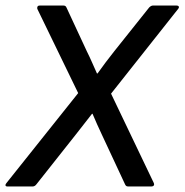

<svg xmlns="http://www.w3.org/2000/svg" viewBox="-44 -675 668 695"><path d="M-17 0Q-23 0 -24 -3.5Q-25 -7 -21 -12L239 -338L91 -643Q90 -648 92 -651.5Q94 -655 100 -655H185Q189 -655 192 -653.5Q195 -652 197 -647L270 -490Q280 -470 289 -449.5Q298 -429 307 -409H309Q324 -430 339 -450Q354 -470 370 -490L496 -648Q499 -651 502.5 -653Q506 -655 510 -655H595Q601 -655 603 -651.5Q605 -648 601 -643L358 -336L513 -12Q515 -7 512.5 -3.5Q510 0 504 0H421Q416 0 413.5 -1.5Q411 -3 409 -7L325 -187Q316 -206 307.5 -225Q299 -244 291 -263H289Q275 -245 260.5 -226.5Q246 -208 232 -190L88 -8Q85 -4 81.5 -2Q78 0 74 0Z"/></svg>

Font: Sofia Sans Medium
Style: Italic
Weight: 500
Italic angle: -9°
Version: Version 4.101